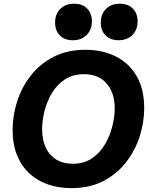

<svg xmlns="http://www.w3.org/2000/svg" viewBox="-20 -978 788 1011"><path d="M355.5 12.7Q289.6 12.7 233.2 -6.6Q176.8 -25.9 135 -64.5Q93.3 -103 69.8 -160.4Q46.4 -217.8 46.4 -294.4Q46.4 -369.1 70.3 -443.8Q94.2 -518.6 142.1 -580.1Q189.9 -641.6 262 -678.7Q334 -715.8 430.2 -715.8Q518.6 -715.8 588.4 -681.4Q658.2 -647 698.7 -578.4Q739.3 -509.8 739.3 -408.7Q739.3 -334 715.3 -259.5Q691.4 -185.1 643.8 -123.5Q596.2 -62 524.2 -24.7Q452.1 12.7 355.5 12.7ZM362.8 -115.7Q422.9 -115.7 465.1 -144.8Q507.3 -173.8 533.4 -219.2Q559.6 -264.6 571.8 -314.7Q584 -364.7 584 -406.7Q584 -490.2 541 -538.8Q498 -587.4 422.9 -587.4Q362.8 -587.4 320.3 -558.8Q277.8 -530.3 251.7 -485.1Q225.6 -439.9 213.6 -390.1Q201.7 -340.3 201.7 -298.3Q201.7 -241.7 220.9 -200.7Q240.2 -159.7 276.6 -137.7Q313 -115.7 362.8 -115.7ZM363.8 -766.1Q320.3 -766.1 295.2 -791.5Q270 -816.9 270 -858.9Q270 -903.8 297.6 -931.2Q325.2 -958.5 370.1 -958.5Q413.6 -958.5 438.7 -933.1Q463.9 -907.7 463.9 -865.7Q463.9 -821.3 436.3 -793.7Q408.7 -766.1 363.8 -766.1ZM604.5 -766.1Q561 -766.1 535.9 -791.5Q510.7 -816.9 510.7 -858.9Q510.7 -903.8 538.3 -931.2Q565.9 -958.5 610.8 -958.5Q654.3 -958.5 679.4 -933.1Q704.6 -907.7 704.6 -865.7Q704.6 -821.3 677 -793.7Q649.4 -766.1 604.5 -766.1Z"/></svg>

Font: Schibsted Grotesk
Style: Bold Italic
Weight: 700
Italic angle: -12°
Designer: Bakken & Baeck AS, Henrik Kongsvoll
Foundry: Schibsted ASA
Version: Version 1.100;gftools[0.9.25]